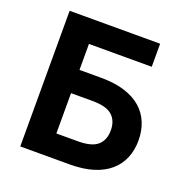

<svg xmlns="http://www.w3.org/2000/svg" viewBox="-126 -816 901 931"><g transform="rotate(20 325.0 -350.0)"><path d="M77 -700H544V-581H220V-447H331Q401 -447 452.5 -431Q504 -415 538 -385.5Q572 -356 589 -314.5Q606 -273 606 -223Q606 -173 589 -132Q572 -91 538 -61.5Q504 -32 452.5 -16Q401 0 331 0H77ZM331 -119Q402 -119 432.5 -146Q463 -173 463 -223Q463 -273 432.5 -300Q402 -327 331 -327H220V-119Z"/></g></svg>

Font: Golos UI
Style: Bold
Weight: 700
Designer: A.Korolkova, Vitaly Kuzmin
Foundry: ParaType Ltd
Version: Version 2.000